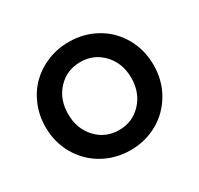

<svg xmlns="http://www.w3.org/2000/svg" viewBox="-125 -706 903 870"><g transform="rotate(-30 326.5 -270.5)"><path d="M327.1 12.2Q249.5 12.2 184.6 -24.2Q119.6 -60.5 81.8 -125.7Q43.9 -190.9 43.9 -271Q43.9 -331.1 65.9 -383.8Q87.9 -436.5 125.7 -473.6Q163.6 -510.7 215.8 -532Q268.1 -553.2 327.1 -553.2Q405.3 -553.2 469.7 -517.1Q534.2 -481 571.5 -416Q608.9 -351.1 608.9 -271Q608.9 -190.4 570.8 -125Q532.7 -59.6 468.3 -23.7Q403.8 12.2 327.1 12.2ZM327.1 -92.8Q397.9 -92.8 445.1 -143.6Q492.2 -194.3 492.2 -271Q492.2 -347.2 445.1 -397.7Q397.9 -448.2 327.1 -448.2Q255.9 -448.2 209 -397.9Q162.1 -347.7 162.1 -271Q162.1 -194.3 209 -143.6Q255.9 -92.8 327.1 -92.8Z"/></g></svg>

Font: Plus Jakarta Sans SemiBold
Style: Regular
Weight: 600
Designer: Gumpita Rahayu
Foundry: Tokotype
Version: Version 2.006